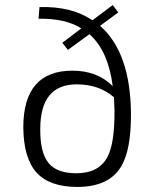

<svg xmlns="http://www.w3.org/2000/svg" viewBox="-20 -726 592 758"><path d="M375 -624Q495 -519 497 -278Q498 -136 459 -70Q411 12 285 12Q176 12 124 -45Q73 -102 72 -223Q72 -447 266 -447Q364 -447 425 -386Q407 -526 333 -591L248 -529L226 -557L301 -614Q238 -654 132 -652L136 -698Q262 -702 345 -646L425 -706L447 -677ZM404 -106Q433 -160 432 -290Q431 -327 430 -342Q371 -393 283 -393Q139 -393 139 -217Q138 -122 173 -81Q206 -42 281 -42Q370 -42 404 -106Z"/></svg>

Font: Taylor Sans Light
Style: Regular
Weight: 300
Italic angle: -8°
Designer: Natanael Gama
Version: Version 1.001 September 8, 2015